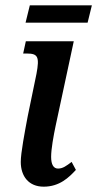

<svg xmlns="http://www.w3.org/2000/svg" viewBox="-20 -691 365 721"><path d="M76 -606H309L325 -671H92ZM144 10C204 10 239 -25 265 -53L249 -83C229 -68 216 -58 198 -58C181 -58 172 -73 172 -102C172 -131 181 -181 189 -219L257 -536H77L67 -490H81C122 -490 129 -478 117 -414L84 -254C73 -195 58 -117 58 -83C58 -29 88 10 144 10Z"/></svg>

Font: Noto Serif Condensed Semi
Style: Italic
Weight: 600
Width: 3
Italic angle: -12°
Designer: Monotype Design Team
Foundry: Monotype Imaging Inc.
Version: Version 1.901